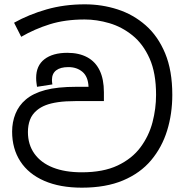

<svg xmlns="http://www.w3.org/2000/svg" viewBox="-20 -856 852 887"><path d="M358 11Q257 11 184.5 -20.5Q112 -52 74 -110.5Q36 -169 36 -248Q36 -292 51.5 -330.5Q67 -369 99 -396Q133 -425 189 -440Q245 -455 333 -455H389Q387 -502 361 -524Q335 -546 296 -546Q259 -546 239.5 -531Q220 -516 220 -487Q220 -482 220.5 -476.5Q221 -471 222 -466L151 -455Q150 -463 148.5 -473Q147 -483 147 -496Q147 -553 185.5 -582.5Q224 -612 291 -612Q345 -612 383 -591.5Q421 -571 440.5 -530.5Q460 -490 460 -430V-389H330Q282 -389 248 -384Q214 -379 191 -370Q168 -361 151 -347Q128 -328 118.5 -302.5Q109 -277 109 -246Q109 -188 139 -146Q169 -104 224.5 -82Q280 -60 358 -60Q457 -60 523.5 -91.5Q590 -123 629 -175.5Q668 -228 684.5 -291Q701 -354 701 -418Q701 -519 671 -586Q641 -653 592 -692.5Q543 -732 485 -749Q427 -766 371 -766Q281 -766 210.5 -744Q140 -722 78 -686L45 -751Q113 -789 195 -812.5Q277 -836 372 -836Q451 -836 523.5 -812.5Q596 -789 653 -739Q710 -689 743 -609.5Q776 -530 776 -418Q776 -330 752 -252.5Q728 -175 678 -115.5Q628 -56 548.5 -22.5Q469 11 358 11Z"/></svg>

Font: hexlsinhala05
Style: Book
Weight: 400
Designer: Jelle Bosma - Monotype Design Team
Foundry: Monotype Imaging Inc.
Version: Version 2.003